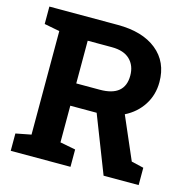

<svg xmlns="http://www.w3.org/2000/svg" viewBox="-105 -812 898 914"><g transform="rotate(15 344.0 -355.5)"><path d="M27.3 0V-85.4L103 -100.1V-610.4L27.3 -625V-710.9H364.3Q486.8 -710.9 556.6 -654.5Q626.5 -598.1 626.5 -499Q626.5 -436 594.5 -386.2Q562.5 -336.4 506.8 -308.6L597.2 -99.6L657.7 -85.4V0H484.9L375.5 -280.8H245.6V-100.1L321.8 -85.4V0ZM245.6 -390.6H361.8Q484.4 -390.6 484.4 -492.7Q484.4 -542 454.1 -571.5Q423.8 -601.1 364.3 -601.1H245.6Z"/></g></svg>

Font: Roboto Slab
Style: Bold
Weight: 700
Designer: Google
Version: Version 2.000; ttfautohint (v1.8.1.43-b0c9)